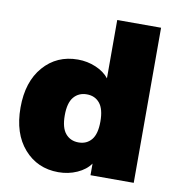

<svg xmlns="http://www.w3.org/2000/svg" viewBox="-83 -811 823 897"><g transform="rotate(10 328.5 -362.0)"><path d="M252.9 12.2Q153.3 12.2 90.1 -59.8Q26.9 -131.8 26.9 -254.9Q26.9 -377.4 89.8 -449.7Q152.8 -522 252.9 -522Q297.9 -522 338.1 -504.9Q378.4 -487.8 400.9 -459V-735.8H608.9V0H403.8V-55.2Q382.3 -24.4 341.3 -6.1Q300.3 12.2 252.9 12.2ZM260 -168.5Q283.2 -141.1 321.8 -141.1Q360.4 -141.1 383.1 -168.5Q405.8 -195.8 405.8 -254.9Q405.8 -314 383.1 -341.6Q360.4 -369.1 321.8 -369.1Q283.2 -369.1 260 -341.6Q236.8 -314 236.8 -254.9Q236.8 -195.8 260 -168.5Z"/></g></svg>

Font: Mulish ExtraBlack
Style: Regular
Weight: 1000
Designer: Vernon Adams
Foundry: Vernon Adams
Version: Version 3.603; ttfautohint (v1.8.3)